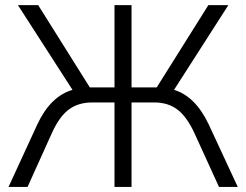

<svg xmlns="http://www.w3.org/2000/svg" viewBox="-20 -739 974 759"><path d="M127.9 -248Q179.7 -358.4 266.6 -383.8L50.8 -718.8H130.9L335 -393.6H432.6V-718.8H500V-393.6H599.6L803.7 -718.8H882.8L668 -383.8Q752 -358.4 804.7 -248L919.9 0H845.7L749 -211.9Q718.8 -277.3 681.6 -305.7Q644.5 -334 589.8 -334H500V0H432.6V-334H344.7Q289.1 -334 251.5 -305.7Q213.9 -277.3 184.6 -211.9L88.9 0H13.7Z"/></svg>

Font: Min Sans Light
Style: Regular
Weight: 300
Designer: Jinseong-Kim, NotoSansCJK, Nunito
Foundry: Jinseong-Kim
Version: Version 1.400;Glyphs 3.1.2 (3151)